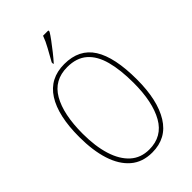

<svg xmlns="http://www.w3.org/2000/svg" viewBox="-276 -1025 1130 1130"><g transform="rotate(-45 288.5 -460.5)"><path d="M288 10Q207 10 154 -35.5Q101 -81 74.5 -163.5Q48 -246 48 -359Q48 -536 108.5 -630.5Q169 -725 289 -725Q413 -725 470.5 -634Q528 -543 528 -358Q528 -186 467.5 -88Q407 10 288 10ZM288 -15Q396 -15 448 -107Q500 -199 500 -358Q500 -466 479.5 -542.5Q459 -619 412.5 -659.5Q366 -700 289 -700Q180 -700 128 -610Q76 -520 76 -358Q76 -254 100 -177Q124 -100 171 -57.5Q218 -15 288 -15ZM244 -784Q266 -824 286.5 -860.5Q307 -897 319 -931H363V-921Q353 -904 333 -877Q313 -850 290.5 -821.5Q268 -793 248 -771H244Z"/></g></svg>

Font: Noto Serif Armenian Condensed Thin
Style: Regular
Weight: 100
Width: 3
Designer: Monotype Design Team
Foundry: Monotype Imaging Inc.
Version: Version 2.008; ttfautohint (v1.8.4.7-5d5b)